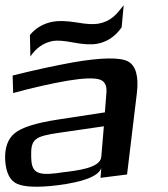

<svg xmlns="http://www.w3.org/2000/svg" viewBox="-92 -697 650 745"><path d="M401 -20 439 -335C447 -401 435 -443 404 -459C373 -475 301 -474 191 -455C120 -442 41 -425 -43 -404L-41 -336C36 -357 107 -373 171 -384C231 -394 272 -395 293 -389C314 -383 323 -366 321 -338L315 -261L132 -233C48 -220 -7 -203 -35 -180C-62 -158 -74 -123 -72 -77C-69 -26 -53 5 -24 17C5 29 56 31 130 22C232 9 290 -13 301 -45L298 -7ZM29 -88C27 -157 41 -168 139 -182L311 -207L301 -88C297 -45 208 -35 148 -28L128 -25C48 -15 30 -31 29 -88ZM289 -605C271 -602 243 -603 205 -610C166 -616 136 -617 114 -613C76 -606 46 -588 24 -561L26 -478C48 -511 77 -531 113 -538C130 -541 157 -539 193 -532C230 -525 260 -523 284 -527C323 -534 355 -555 380 -591L388 -677C361 -642 339 -614 289 -605Z"/></svg>

Font: Gamestation Warped
Style: Regular
Weight: 400
Designer: Jonas Hecksher
Foundry: Jonas Hecksher, Playtypeª, e-types AS
Version: Version 1.003